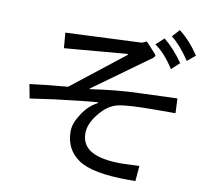

<svg xmlns="http://www.w3.org/2000/svg" viewBox="-94 -962 1188 1108"><g transform="rotate(10 500.0 -408.0)"><path d="M988.3 -730.5 941.4 -691.4Q886.7 -773.4 832 -816.4L871.1 -859.4Q933.6 -812.5 988.3 -730.5ZM906.2 -671.9 859.4 -628.9Q804.7 -714.8 746.1 -753.9L793 -796.9Q851.6 -750 906.2 -671.9ZM929.7 -382.8H828.1Q648.4 -382.8 591.8 -369.1Q535.2 -355.5 486.3 -294.9Q437.5 -234.4 437.5 -179.7Q437.5 -109.4 496.1 -76.2Q554.7 -43 671.9 -43L777.3 -46.9L769.5 43H730.5Q515.6 43 433.6 -13.7Q351.6 -70.3 351.6 -175.8Q351.6 -222.7 390.6 -281.2Q429.7 -339.8 480.5 -363.3L476.6 -367.2Q414.1 -363.3 222.7 -339.8L85.9 -320.3L70.3 -402.3Q125 -410.2 293 -425.8L601.6 -668L597.7 -671.9L230.5 -640.6L222.7 -730.5L668 -750L695.3 -761.7Q757.8 -695.3 757.8 -691.4Q757.8 -679.7 726.6 -660.2L418 -437.5V-433.6Q574.2 -457 707 -460.9L925.8 -468.8Z"/></g></svg>

Font: WenQuanYi Micro Hei
Style: Regular
Weight: 400
Foundry: Ascender Corporation
Version: Version 0.2.0-beta